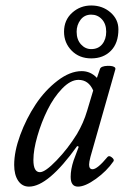

<svg xmlns="http://www.w3.org/2000/svg" viewBox="-20 -674 456 707"><path d="M315.9 -459Q272 -459 243.9 -487.5Q215.8 -516.1 215.8 -557.1Q215.8 -600.1 245.6 -627Q275.4 -653.8 315.9 -653.8Q357.4 -653.8 386.7 -628.4Q416 -603 416 -565.9Q416 -515.1 388.4 -487.1Q360.8 -459 315.9 -459ZM315.9 -493.2Q341.8 -493.2 356.4 -511.2Q371.1 -529.3 371.1 -557.1Q371.1 -585.9 355.2 -603Q339.4 -620.1 315.9 -620.1Q291 -620.1 276.6 -601.1Q262.2 -582 262.2 -557.1Q262.2 -528.3 278.1 -510.7Q293.9 -493.2 315.9 -493.2ZM86.9 13.2Q61.5 13.2 46.9 -8.5Q32.2 -30.3 32.2 -66.9Q32.2 -116.2 54.4 -176.8Q76.7 -237.3 111.1 -289.3Q145.5 -341.3 191.7 -376.7Q237.8 -412.1 280.8 -412.1Q313.5 -412.1 336.9 -387.2L348.1 -419.9Q351.6 -430.7 376.5 -431.6Q400.9 -432.1 404.8 -422.9Q405.3 -421.4 404.8 -418.9L313 -96.2Q308.1 -77.1 308.1 -67.9Q308.1 -50.8 320.8 -50.8Q338.4 -50.8 376 -96.2Q381.8 -102.5 391.8 -94.5Q401.9 -86.4 397.9 -80.1Q373 -43.9 333.3 -15.4Q293.5 13.2 267.1 13.2Q240.2 13.2 240.2 -22.9Q240.2 -50.3 251 -83L270 -133.8L264.2 -136.2Q157.2 13.2 86.9 13.2ZM127 -40Q146.5 -40 188.2 -83.3Q230 -126.5 263.2 -180.2Q287.6 -221.2 300.8 -266.1L323.2 -340.8Q306.2 -379.9 269 -379.9Q239.7 -379.9 208.7 -347.7Q177.7 -315.4 155 -269.5Q132.3 -223.6 117.7 -172.9Q103 -122.1 103 -85Q103 -40 127 -40Z"/></svg>

Font: Junicode SmCond
Style: Italic
Weight: 400
Width: 4
Italic angle: -11°
Designer: Peter S. Baker
Version: Version 2.206